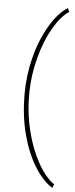

<svg xmlns="http://www.w3.org/2000/svg" viewBox="-66 -825 427 1087"><g transform="rotate(5 148.0 -281.0)"><path d="M72.3 -286.1Q72.3 -391.6 98.1 -493.7Q124 -595.7 171.6 -676.8Q219.2 -757.8 274.4 -792.5L283.7 -771.5Q235.8 -739.7 193.4 -665.5Q150.9 -591.3 125.5 -493.7Q100.1 -396 98.6 -300.8V-275.4Q98.6 -178.7 123 -79.3Q147.5 20 190.9 97.9Q234.4 175.8 283.7 208.5L274.4 229.5Q217.8 193.8 171.1 116.5Q124.5 39.1 98.4 -63.7Q72.3 -166.5 72.3 -286.1Z"/></g></svg>

Font: Roboto Thin
Style: Regular
Weight: 250
Designer: Google
Version: Version 2.134; 2016